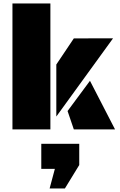

<svg xmlns="http://www.w3.org/2000/svg" viewBox="-20 -736 681 1092"><path d="M266.6 0H50.8V-716.3H266.6ZM300.3 -73.2V-369.1L399.9 -517.6L623 -518.1ZM634.3 0H399.9L364.3 -104.5L491.7 -276.4ZM214.8 82H430.7V202.6L349.1 335.9H262.2L292 224.6H214.8Z"/></svg>

Font: Black Ops One
Style: Regular
Weight: 400
Designer: James Grieshaber
Foundry: James Grieshaber
Version: Version 1.002